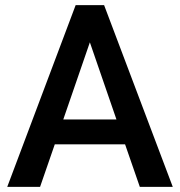

<svg xmlns="http://www.w3.org/2000/svg" viewBox="-20 -731 703 751"><path d="M526.9 0 469.2 -166.5H194.3L136.7 0H8.3L275.9 -710.9H387.2L655.8 0ZM227.5 -263.7H435.5L331.5 -565.4Z"/></svg>

Font: Vazirmatn RD Medium
Style: Regular
Weight: 500
Designer: Saber Rastikerdar
Foundry: Saber Rastikerdar
Version: Version 33.003